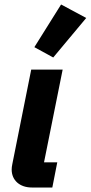

<svg xmlns="http://www.w3.org/2000/svg" viewBox="-20 -835 404 855"><path d="M364 -755 252 -815 133 -625 217 -579ZM213 0 235 -112H176L259 -525H119L35 -105C33 -95 32 -88 32 -80C32 -32 68 0 122 0Z"/></svg>

Font: Braiins Sans
Style: Bold Italic
Weight: 700
Italic angle: -11.31°
Designer: Mike Abbink, Paul van der Laan, Pieter van Rosmalen, Jiri Chlebus, Lubos Buracinsky
Foundry: Bold Monday, Sudetype
Version: Version 1.000;hotconv 1.0.109;makeotfexe 2.5.65596